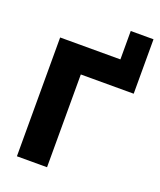

<svg xmlns="http://www.w3.org/2000/svg" viewBox="-156 -957 881 1054"><g transform="rotate(20 285.0 -430.0)"><path d="M71 0V-694H423V-860H556V-542H247V0Z"/></g></svg>

Font: Cantarell Extra Bold
Style: Regular
Weight: 800
Designer: Dave Crossland, Nikolaus Waxweiler, Florian Fecher, Jacques Le Bailly, Eben Sorkin, Alexei Vanyashin, Alexios Zavras, Em
Version: Version 0.303